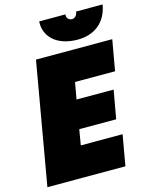

<svg xmlns="http://www.w3.org/2000/svg" viewBox="-131 -982 829 1065"><g transform="rotate(-15 283.0 -450.0)"><path d="M6 0H454L485 -176H245L260 -265H472L501 -428H288L305 -524H535L566 -700H128ZM381 -747C474 -747 547 -797 564 -900H412C409 -878 395 -865 380 -865C362 -865 346 -880 351 -900H200C194 -812 263 -747 381 -747Z"/></g></svg>

Font: Fixel Text 20240404 Black
Style: Italic
Weight: 900
Width: 4
Italic angle: -10°
Designer: AlfaBravo + MacPaw
Foundry: Kyrylo Tkachov, Marchela Mozhyna, Serhii Makarenko, Maria Weinstein, Zakhar Kryvoshyya
Version: Version 1.211;Glyphs 3.2 (3225)